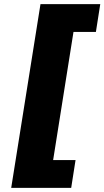

<svg xmlns="http://www.w3.org/2000/svg" viewBox="-20 -725 503 925"><path d="M34 180 175 -705H463L442 -571H334L236 46H344L323 180Z"/></svg>

Font: Nunito Sans 10pt Black
Style: Italic
Weight: 900
Italic angle: -9°
Designer: Vernon Adams
Foundry: Vernon Adams
Version: Version 3.101;gftools[0.9.27]